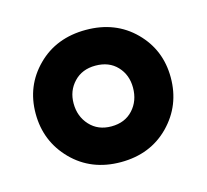

<svg xmlns="http://www.w3.org/2000/svg" viewBox="-63 -801 532 494"><g transform="rotate(-15 203.0 -554.0)"><path d="M22.9 -555.2Q22.9 -628.9 73.5 -679.4Q124 -730 203.1 -730Q281.7 -730 332.3 -679.4Q382.8 -628.9 382.8 -555.2Q382.8 -481 332.3 -429.4Q281.7 -377.9 203.1 -377.9Q124.5 -377.9 73.7 -429.4Q22.9 -481 22.9 -555.2ZM203.1 -473.1Q239.3 -473.1 260.7 -496.6Q282.2 -520 282.2 -555.2Q282.2 -589.4 260.7 -612.1Q239.3 -634.8 203.1 -634.8Q167.5 -634.8 145.8 -611.8Q124 -588.9 124 -555.2Q124 -520.5 145.8 -496.8Q167.5 -473.1 203.1 -473.1Z"/></g></svg>

Font: Sora SemiBold
Style: Regular
Weight: 600
Designer: Jonathan Barnbrook, Julián Moncada
Foundry: Barnbrook Fonts
Version: Version 2.000